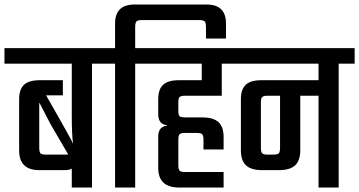

<svg xmlns="http://www.w3.org/2000/svg" viewBox="-40 -842 1612 862"><path d="M165 -147.9H253.9Q263.2 -147.9 266.1 -148.9L189 -280.8Q176.8 -303.7 163.8 -328.9Q150.9 -354 144.5 -366.5Q138.2 -378.9 136.2 -381.8V-178.2Q136.2 -159.7 141.8 -153.8Q147.5 -147.9 165 -147.9ZM444.8 -626V-556.2H373V0H282.2V-85Q271.5 -78.1 250 -78.1H136.2Q45.9 -78.1 45.9 -167V-397Q45.9 -440.9 67.9 -461.4Q89.8 -481.9 138.2 -481.9H242.2V-414.1H167L235.8 -293Q247.6 -272.5 260.7 -248.5Q273.9 -224.6 281.2 -210.9L288.1 -196.8Q282.2 -236.3 282.2 -325.2V-556.2H-20V-626Z M886.7 -821.8Q974.6 -821.8 974.6 -736.8V-668.9H884.8V-720.2Q884.8 -740.2 878.9 -746.1Q873 -752 853 -752H598.6Q578.6 -752 572.8 -746.1Q566.9 -740.2 566.9 -720.2V-626H638.7V-556.2H566.9V0H476.6V-556.2H404.8V-626H476.6V-736.8Q476.6 -821.8 564.9 -821.8Z M955.6 -412.1H789.6Q772.5 -412.1 766.6 -406.5Q760.7 -400.9 760.7 -383.8V-342.8Q760.7 -325.7 766.4 -320.3Q772 -314.9 789.6 -314.9H867.7Q918 -314.9 940.9 -293.7Q963.9 -272.5 963.9 -226.1V-170.9H873.5V-214.8Q873.5 -233.4 867.7 -239.3Q861.8 -245.1 843.8 -245.1H789.6Q772 -245.1 766.4 -239.3Q760.7 -233.4 760.7 -214.8V-100.1Q760.7 -81.5 766.4 -75.7Q772 -69.8 789.6 -69.8H963.9V0H766.6Q717.8 0 694.1 -21.7Q670.4 -43.5 670.4 -88.9V-229Q670.4 -273.4 709.5 -277.8V-279.8Q670.4 -284.2 670.4 -329.1V-397Q670.4 -440.9 692.4 -461.4Q714.4 -481.9 762.7 -481.9H865.7V-556.2H598.6V-626H1035.6V-556.2H955.6Z M1217.3 -178.2V-412.1H1160.2Q1143.1 -412.1 1137.2 -406.2Q1131.3 -400.4 1131.3 -382.8V-178.2Q1131.3 -159.7 1137.2 -153.8Q1143.1 -147.9 1161.1 -147.9H1188.5Q1206.1 -147.9 1211.7 -153.8Q1217.3 -159.7 1217.3 -178.2ZM1552.2 -626V-556.2H1480.5V0H1390.1V-412.1H1308.1V-167Q1308.1 -121.1 1284.9 -99.6Q1261.7 -78.1 1211.4 -78.1H1137.2Q1087.4 -78.1 1064.5 -99.6Q1041.5 -121.1 1041.5 -167V-397Q1041.5 -440.9 1063.2 -461.4Q1085 -481.9 1133.3 -481.9H1390.1V-556.2H987.3V-626Z"/></svg>

Font: Teko
Style: Regular
Weight: 400
Designer: Manushi Parikh, Jonny Pinhorn
Foundry: Indian Type Foundry
Version: Version 2.000;PS 1.0;hotconv 1.0.79;makeotf.lib2.5.61930